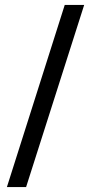

<svg xmlns="http://www.w3.org/2000/svg" viewBox="-20 -740 370 780"><path d="M8 20H86L322 -720H243Z"/></svg>

Font: Queering
Style: Regular
Weight: 400
Designer: Adam Naccarato
Foundry: adamnac
Version: Version 2.000;hotconv 1.0.109;makeotfexe 2.5.65596